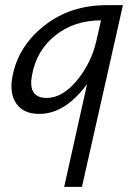

<svg xmlns="http://www.w3.org/2000/svg" viewBox="-20 -436 527 745"><path d="M394 -416H457L298 289H229L318 -110Q233 6 132 6Q71 6 43 -34.5Q15 -75 29 -143Q52 -258 152.5 -337Q253 -416 394 -416ZM161 -56Q223 -56 279 -124.5Q335 -193 354 -278L372 -357Q268 -357 194.5 -298.5Q121 -240 104 -143Q88 -56 161 -56Z"/></svg>

Font: EauTest Medium
Style: Italic
Weight: 500
Italic angle: -12°
Designer: Christian Thalmann (Catharsis Fonts)
Version: Version 0.001;PS 000.001;hotconv 1.0.88;makeotf.lib2.5.64775